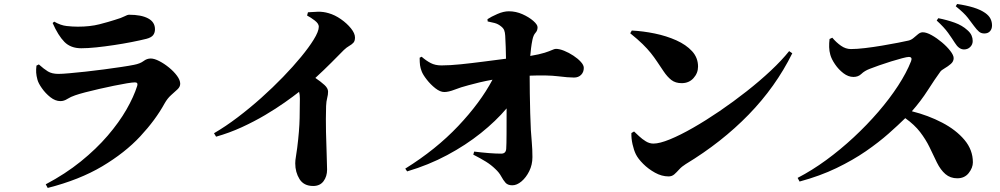

<svg xmlns="http://www.w3.org/2000/svg" viewBox="-20 -866 4951 951"><path d="M165.5 -471.2Q160.2 -490.7 159.2 -506.1Q158.2 -521.5 160.6 -541L172.4 -546.9Q197.3 -524.4 217.3 -512.2Q237.3 -500 269.5 -500Q287.6 -500 323.5 -503.2Q359.4 -506.3 404.3 -511.2Q449.2 -516.1 495.1 -522.2Q541 -528.3 580.3 -534.2Q619.6 -540 643.6 -544.9Q674.3 -550.8 690.9 -563.5Q707.5 -576.2 726.6 -576.2Q744.1 -576.2 768.8 -563.5Q793.5 -550.8 817.1 -531.5Q840.8 -512.2 856.7 -490.7Q872.6 -469.2 872.6 -451.2Q872.6 -436 858.9 -423.3Q845.2 -410.6 827.1 -394.5Q809.1 -378.4 795.4 -354Q750.5 -272 674.8 -190.7Q599.1 -109.4 486.3 -42.2Q373.5 24.9 216.3 64.9L206.5 46.9Q303.7 -4.4 380.4 -66.4Q457 -128.4 513.4 -194.1Q569.8 -259.8 606.2 -323.2Q642.6 -386.7 659.7 -440.9Q664.6 -458 648.4 -458Q636.7 -458 608.6 -453.4Q580.6 -448.7 544.7 -441.4Q508.8 -434.1 471.4 -425.5Q434.1 -417 402.3 -408.7Q370.6 -400.4 352.5 -394Q330.6 -386.7 313.7 -376Q296.9 -365.2 279.3 -365.2Q253.9 -365.2 229.5 -384.5Q205.1 -403.8 187.5 -429Q169.9 -454.1 165.5 -471.2ZM747.6 -721.2Q747.6 -703.6 738.5 -691.9Q729.5 -680.2 705.6 -673.8Q674.3 -666 632.1 -657.7Q589.8 -649.4 544.2 -642.6Q498.5 -635.7 456.3 -631.3Q414.1 -627 382.3 -627Q330.1 -627 299.1 -658.4Q268.1 -689.9 240.7 -752L248.5 -758.8Q280.8 -740.2 310.3 -737.1Q339.8 -733.9 365.7 -733.9Q426.3 -733.9 472.7 -745.8Q519 -757.8 547.4 -767.1Q582 -777.3 596.7 -785.2Q611.3 -793 619.6 -793Q679.7 -793 713.6 -774.9Q747.6 -756.8 747.6 -721.2Z M1501 -789.1 1505.4 -805.2Q1527.8 -807.1 1554.4 -807.9Q1581.1 -808.6 1607.4 -800.8Q1638.7 -792 1668.7 -771Q1698.7 -750 1718.5 -725.3Q1738.3 -700.7 1738.3 -680.2Q1738.3 -662.6 1730.2 -654.1Q1722.2 -645.5 1709.5 -638.4Q1696.8 -631.3 1683.1 -618.2Q1657.7 -592.3 1621.3 -555.9Q1585 -519.5 1542 -480Q1569.3 -461.4 1587.2 -445.1Q1605 -428.7 1605 -412.1Q1605 -397 1600.6 -380.6Q1596.2 -364.3 1595.2 -340.8Q1593.3 -276.4 1594.7 -212.9Q1596.2 -149.4 1598.1 -99.4Q1600.1 -49.3 1600.1 -25.9Q1600.1 7.8 1582.5 31.5Q1564.9 55.2 1531.2 55.2Q1484.9 55.2 1463.6 21.2Q1442.4 -12.7 1442.4 -57.1Q1442.4 -71.8 1445.8 -90.8Q1449.2 -109.9 1452.1 -133.8Q1462.9 -219.7 1464.1 -281.5Q1465.3 -343.3 1465.3 -377Q1465.3 -397.5 1461.4 -411.1Q1433.1 -388.7 1390.1 -358.4Q1347.2 -328.1 1293.2 -296.1Q1239.3 -264.2 1177.5 -235.8Q1115.7 -207.5 1050.3 -189L1040 -206.1Q1097.7 -239.7 1157.2 -284.9Q1216.8 -330.1 1274.2 -381.3Q1331.5 -432.6 1381.8 -484.6Q1432.1 -536.6 1471.2 -584.2Q1510.3 -631.8 1533.2 -668.9Q1559.1 -710.4 1559.1 -733.9Q1559.1 -749 1539.1 -764.4Q1519 -779.8 1501 -789.1Z M2395.5 -759.8 2394.5 -771Q2412.6 -783.2 2443.4 -796.6Q2474.1 -810.1 2500.5 -810.1Q2535.2 -810.1 2567.6 -795.7Q2600.1 -781.2 2621.3 -762.7Q2642.6 -744.1 2642.6 -731Q2642.6 -714.4 2632.3 -703.4Q2622.1 -692.4 2617.2 -668.9Q2612.8 -647.5 2610.4 -627.2Q2607.9 -606.9 2606.4 -588.9Q2652.3 -596.7 2677.5 -604.7Q2702.6 -612.8 2714.6 -618.4Q2726.6 -624 2733.4 -624Q2751 -624 2774.4 -614.5Q2797.9 -605 2820.1 -590.3Q2842.3 -575.7 2856.9 -559.6Q2871.6 -543.5 2871.6 -529.8Q2871.6 -508.8 2858.4 -495.4Q2845.2 -481.9 2823.2 -481.9Q2794.9 -481.9 2743.2 -488.3Q2691.4 -494.6 2603.5 -491.2Q2603.5 -452.1 2604.2 -403.3Q2605 -354.5 2606.2 -306.4Q2607.4 -258.3 2609.4 -222.2Q2610.8 -197.3 2614 -161.9Q2617.2 -126.5 2617.2 -87.9Q2617.2 -50.3 2601.6 -18.6Q2585.9 13.2 2563 32.5Q2540 51.8 2517.6 51.8Q2495.1 51.8 2483.9 39.1Q2472.7 26.4 2462.6 7.6Q2452.6 -11.2 2433.6 -28.8Q2412.6 -49.3 2387 -65.2Q2361.3 -81.1 2324.2 -100.1L2328.6 -115.2Q2367.2 -110.4 2401.6 -107.7Q2436 -105 2462.4 -105Q2485.8 -105 2487.3 -128.9Q2488.8 -149.9 2489 -203.4Q2489.3 -256.8 2489.3 -329.1Q2436.5 -266.6 2361.8 -206.8Q2287.1 -147 2194.8 -97.7Q2102.5 -48.3 1996.6 -17.1L1987.3 -30.8Q2139.6 -125.5 2249.5 -241.7Q2359.4 -357.9 2419.4 -471.2Q2384.3 -464.8 2354.7 -457.8Q2325.2 -450.7 2300.3 -443.8Q2262.7 -434.1 2232.2 -422.1Q2201.7 -410.2 2180.7 -410.2Q2160.2 -410.2 2136.5 -428.7Q2112.8 -447.3 2093.8 -471.7Q2074.7 -496.1 2068.4 -513.2Q2062.5 -528.8 2060.5 -542.7Q2058.6 -556.6 2058.6 -580.1L2068.4 -585Q2090.8 -565.4 2113.3 -553.7Q2135.7 -542 2166.5 -542Q2208 -542 2262.2 -547.6Q2316.4 -553.2 2374.8 -560.8Q2433.1 -568.4 2486.3 -575.2Q2485.8 -601.1 2484.9 -633.3Q2483.9 -665.5 2482.4 -689Q2481.4 -705.6 2477.5 -715.8Q2473.6 -726.1 2462.4 -734.9Q2447.3 -747.6 2429.2 -752.2Q2411.1 -756.8 2395.5 -759.8Z M3101.6 -701.2 3109.4 -714.8Q3165.5 -711.9 3223.4 -700Q3281.2 -688 3329.8 -666.3Q3378.4 -644.5 3408 -612.3Q3437.5 -580.1 3437.5 -536.1Q3437.5 -503.9 3415 -479Q3392.6 -454.1 3356.4 -454.1Q3325.7 -454.1 3305.4 -469.7Q3285.2 -485.4 3266.6 -513.2Q3249 -539.1 3234.6 -560.8Q3220.2 -582.5 3203.6 -603.3Q3187 -624 3163.1 -647.5Q3139.2 -670.9 3101.6 -701.2ZM3216.3 -154.8Q3247.1 -154.8 3298.3 -175.8Q3349.6 -196.8 3413.1 -233.2Q3476.6 -269.5 3544.7 -315.9Q3612.8 -362.3 3678 -413.6Q3743.2 -464.8 3797.9 -516.1Q3852.5 -567.4 3888.7 -612.8L3904.3 -602.1Q3821.8 -435.5 3688.2 -298.3Q3554.7 -161.1 3376.5 -53.2Q3356.9 -41 3344.2 -26.9Q3331.5 -12.7 3319.8 -2.4Q3308.1 7.8 3291.5 7.8Q3257.8 7.8 3224.6 -10.5Q3191.4 -28.8 3165.8 -54.4Q3140.1 -80.1 3129.4 -102.1Q3119.6 -122.1 3113 -151.4Q3106.4 -180.7 3107.4 -207L3120.6 -214.8Q3130.4 -205.6 3145.5 -191.4Q3160.6 -177.2 3178.7 -166Q3196.8 -154.8 3216.3 -154.8Z M4619.6 -764.2 4627.4 -775.9Q4671.4 -767.1 4708.7 -753.7Q4746.1 -740.2 4771.5 -716.8Q4786.6 -703.6 4792.2 -690.4Q4797.9 -677.2 4797.9 -663.1Q4797.9 -645.5 4785.6 -633.3Q4773.4 -621.1 4754.9 -621.1Q4729.5 -621.1 4709.5 -653.8Q4696.3 -674.8 4676.3 -702.9Q4656.2 -731 4619.6 -764.2ZM4088.9 -672.9 4102.5 -679.2Q4122.1 -655.8 4145.5 -639.4Q4168.9 -623 4194.8 -623Q4223.6 -623 4264.9 -627.9Q4306.2 -632.8 4349.4 -640.1Q4392.6 -647.5 4428 -654.3Q4463.4 -661.1 4479.5 -665Q4493.2 -668 4504.9 -678Q4516.6 -688 4527.6 -697Q4538.6 -706.1 4550.8 -706.1Q4568.8 -706.1 4594.7 -691.7Q4620.6 -677.2 4645.5 -656.2Q4670.4 -635.3 4687 -613.8Q4703.6 -592.3 4703.6 -578.1Q4703.6 -561.5 4689.5 -549.3Q4675.3 -537.1 4659.2 -527.8Q4643.1 -518.6 4637.7 -511.2Q4611.3 -475.1 4576.2 -420.2Q4541 -365.2 4496.6 -314.9Q4578.1 -294.4 4646.7 -258.5Q4715.3 -222.7 4757.1 -173.1Q4798.8 -123.5 4798.8 -62Q4798.8 -35.2 4778.3 -9Q4757.8 17.1 4721.7 17.1Q4687 17.1 4662.8 -3.7Q4638.7 -24.4 4620.6 -61Q4602.5 -99.1 4584 -137.2Q4565.4 -175.3 4537.6 -211.7Q4509.8 -248 4463.9 -280.8Q4429.2 -246.6 4380.9 -203.9Q4332.5 -161.1 4268.6 -116.9Q4204.6 -72.8 4123 -33.4Q4041.5 5.9 3940.4 33.2L3930.7 15.1Q4001.5 -21.5 4072.3 -73.2Q4143.1 -125 4208.7 -186Q4274.4 -247.1 4330.6 -312.3Q4386.7 -377.4 4428.5 -441.7Q4470.2 -505.9 4492.7 -563Q4500.5 -584 4481.4 -584Q4472.7 -584 4448.5 -577.6Q4424.3 -571.3 4393.8 -561.8Q4363.3 -552.2 4334.5 -542.2Q4305.7 -532.2 4287.6 -524.9Q4262.2 -515.1 4246.6 -500Q4231 -484.9 4207.5 -484.9Q4181.6 -484.9 4157.5 -503.4Q4133.3 -522 4116 -547.6Q4098.6 -573.2 4092.8 -594.2Q4087.4 -612.8 4086.9 -632.8Q4086.4 -652.8 4088.9 -672.9ZM4713.9 -835 4720.7 -846.2Q4765.6 -839.8 4801.3 -828.9Q4836.9 -817.9 4859.9 -801.8Q4878.4 -788.6 4886 -773.2Q4893.6 -757.8 4893.6 -740.2Q4893.6 -722.2 4883.5 -711.2Q4873.5 -700.2 4855.5 -700.2Q4839.8 -700.2 4829.1 -709.2Q4818.4 -718.3 4804.7 -736.8Q4792.5 -753.4 4774.2 -777.3Q4755.9 -801.3 4713.9 -835Z"/></svg>

Font: Source Han Serif JP Heavy
Style: Regular
Weight: 900
Designer: Ryoko NISHIZUKA  (kana & ideographs); Frank Grießhammer (Latin, Greek & Cyrillic); Wenlong ZHANG  (bopomofo); Sandoll Co
Foundry: Adobe Systems Incorporated
Version: Version 1.001;PS 1.001;hotconv 16.6.54;makeotf.lib2.5.65590